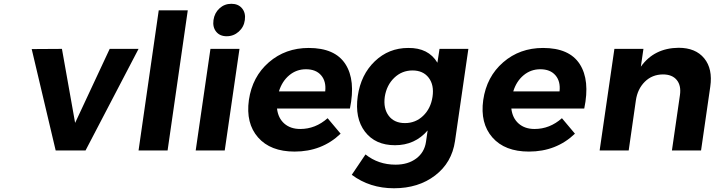

<svg xmlns="http://www.w3.org/2000/svg" viewBox="-20 -797 3785 1017"><path d="M147.9 -537.1 308.1 -538.1 377.9 -146 561 -538.1H713.9L433.1 0H274.9Z M713.9 0 820.8 -742.2H974.6L867.7 0Z M1016.6 0 1094.7 -538.1H1248.5L1170.4 0ZM1276.9 -690.9Q1272 -653.8 1244.6 -629.4Q1217.3 -605 1180.7 -605Q1144.5 -605 1125 -629.2Q1105.5 -653.3 1110.8 -690.9Q1116.2 -728.5 1142.6 -752.7Q1168.9 -776.9 1205.6 -776.9Q1242.2 -776.9 1262.2 -752.7Q1282.2 -728.5 1276.9 -690.9Z M1298.3 -267.1Q1316.4 -391.1 1404.1 -467Q1491.7 -543 1615.2 -543Q1754.4 -543 1809.6 -457.5Q1864.7 -372.1 1833.5 -222.2H1447.3Q1453.1 -171.4 1485.8 -142.6Q1518.6 -113.8 1570.3 -113.8Q1650.9 -113.8 1715.3 -170.9L1784.2 -88.9Q1685.1 5.9 1540.5 5.9Q1412.6 5.9 1346.9 -69.1Q1281.2 -144 1298.3 -267.1ZM1457.5 -313H1702.6Q1708.5 -366.2 1680.9 -398.2Q1653.3 -430.2 1600.6 -430.2Q1550.3 -430.2 1512.2 -398.4Q1474.1 -366.7 1457.5 -313Z M1843.3 128.9 1916 21Q1983.9 75.2 2075.2 75.2Q2141.1 75.2 2184.6 42.7Q2228 10.3 2236.3 -44.9L2245.1 -106Q2177.7 -27.8 2072.3 -27.8Q1967.8 -27.8 1913.1 -99.6Q1858.4 -171.4 1875 -288.1Q1891.6 -401.9 1965.3 -472.4Q2039.1 -543 2142.1 -543Q2249.5 -544.4 2296.9 -464.8L2308.1 -538.1H2460.9L2390.1 -49.8Q2373.5 64.5 2284.9 132.3Q2196.3 200.2 2066.9 200.2Q1938.5 200.2 1843.3 128.9ZM2018.1 -284.2Q2009.8 -222.2 2039.1 -183.6Q2068.4 -145 2125 -145Q2181.2 -145 2221.4 -183.6Q2261.7 -222.2 2271 -284.2Q2280.3 -346.7 2250.7 -385.3Q2221.2 -423.8 2165 -423.8Q2108.9 -423.8 2068.4 -385Q2027.8 -346.2 2018.1 -284.2Z M2539.6 -267.1Q2557.6 -391.1 2645.3 -467Q2732.9 -543 2856.4 -543Q2995.6 -543 3050.8 -457.5Q3106 -372.1 3074.7 -222.2H2688.5Q2694.3 -171.4 2727.1 -142.6Q2759.8 -113.8 2811.5 -113.8Q2892.1 -113.8 2956.5 -170.9L3025.4 -88.9Q2926.3 5.9 2781.7 5.9Q2653.8 5.9 2588.1 -69.1Q2522.5 -144 2539.6 -267.1ZM2698.7 -313H2943.8Q2949.7 -366.2 2922.1 -398.2Q2894.5 -430.2 2841.8 -430.2Q2791.5 -430.2 2753.4 -398.4Q2715.3 -366.7 2698.7 -313Z M3156.2 0 3234.4 -538.1H3388.2L3374.5 -443.8Q3444.8 -542.5 3574.2 -543.9Q3664.6 -543.9 3710.2 -488Q3755.9 -432.1 3742.2 -337.9L3693.4 0H3539.1L3581.5 -293Q3588.9 -343.8 3564.7 -373.3Q3540.5 -402.8 3491.2 -402.8Q3434.1 -402.3 3395.5 -364Q3356.9 -325.7 3348.1 -265.1L3310.1 0Z"/></svg>

Font: Trueno SemiBold
Style: Italic
Weight: 600
Designer: Julieta Ulanovsky
Foundry: Julieta Ulanovsky
Version: Version 3.001b | FøM Fix